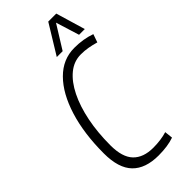

<svg xmlns="http://www.w3.org/2000/svg" viewBox="-287 -957 1018 1018"><g transform="rotate(-45 222.0 -448.0)"><path d="M234 10Q136 10 86 -41.5Q36 -93 36 -203Q36 -352 71.5 -466.5Q107 -581 171 -645.5Q235 -710 321 -710Q355 -710 385.5 -705Q416 -700 444 -690L428 -644Q400 -652 374.5 -656.5Q349 -661 321 -661Q269 -661 227 -626.5Q185 -592 154.5 -530.5Q124 -469 107.5 -387Q91 -305 91 -209Q91 -120 130 -79.5Q169 -39 243 -39Q300 -39 346 -53L351 -7Q303 10 234 10ZM221 -741 322 -906H382L431 -741H388L347 -873L265 -741Z"/></g></svg>

Font: Georama SemiCondensed Light
Style: Italic
Weight: 300
Width: 4
Italic angle: -9°
Designer: Jean-Baptiste Levee
Foundry: Production Type
Version: Version 1.000